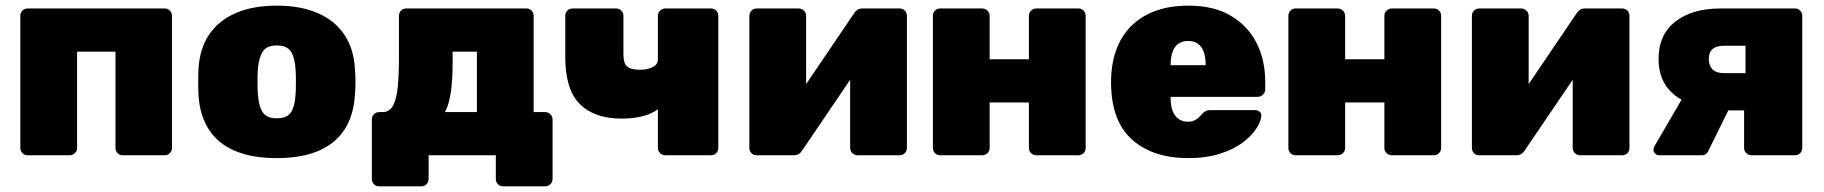

<svg xmlns="http://www.w3.org/2000/svg" viewBox="-20 -550 6461 680"><path d="M78 0Q67 0 59.5 -7.5Q52 -15 52 -26V-494Q52 -505 59.5 -512.5Q67 -520 78 -520H563Q574 -520 581.5 -512.5Q589 -505 589 -494V-26Q589 -15 581.5 -7.5Q574 0 563 0H415Q404 0 396.5 -7.5Q389 -15 389 -26V-367H253V-26Q253 -15 245 -7.5Q237 0 226 0Z M960 10Q872 10 811.5 -16Q751 -42 719 -92.5Q687 -143 683 -214Q682 -235 682 -260Q682 -285 683 -306Q687 -378 721 -428Q755 -478 815.5 -504Q876 -530 960 -530Q1044 -530 1104.5 -504Q1165 -478 1199 -428Q1233 -378 1237 -306Q1239 -285 1239 -260Q1239 -235 1237 -214Q1233 -143 1201 -92.5Q1169 -42 1108.5 -16Q1048 10 960 10ZM960 -131Q997 -131 1011 -153Q1025 -175 1027 -219Q1028 -234 1028 -260Q1028 -286 1027 -301Q1025 -344 1011 -366.5Q997 -389 960 -389Q924 -389 910 -366.5Q896 -344 893 -301Q892 -286 892 -260Q892 -234 893 -219Q896 -175 910 -153Q924 -131 960 -131Z M1323 110Q1312 110 1304.5 102.5Q1297 95 1297 84V-127Q1297 -138 1304.5 -145.5Q1312 -153 1323 -153H1335Q1360 -153 1372.5 -177Q1385 -201 1389 -244.5Q1393 -288 1393 -347V-494Q1393 -505 1400.5 -512.5Q1408 -520 1419 -520H1844Q1855 -520 1862.5 -512.5Q1870 -505 1870 -494V-153H1911Q1921 -153 1929 -145.5Q1937 -138 1937 -127V84Q1937 95 1929 102.5Q1921 110 1911 110H1762Q1751 110 1743.5 102.5Q1736 95 1736 84V0H1498V84Q1498 95 1490.5 102.5Q1483 110 1472 110ZM1556 -153H1669V-367H1583V-326Q1583 -265 1576.5 -222Q1570 -179 1556 -153Z M2336 0Q2326 0 2318 -7.5Q2310 -15 2310 -26V-163Q2289 -147 2256 -138.5Q2223 -130 2181 -130Q2085 -130 2033.5 -181.5Q1982 -233 1982 -348V-494Q1982 -505 1989.5 -512.5Q1997 -520 2008 -520H2162Q2173 -520 2180.5 -512.5Q2188 -505 2188 -494V-357Q2188 -326 2201 -314.5Q2214 -303 2247 -303Q2274 -303 2292 -312.5Q2310 -322 2310 -340V-494Q2310 -505 2318 -512.5Q2326 -520 2336 -520H2498Q2509 -520 2516.5 -512.5Q2524 -505 2524 -494V-26Q2524 -15 2516.5 -7.5Q2509 0 2498 0Z M2659 0Q2649 0 2641.5 -7.5Q2634 -15 2634 -26V-494Q2634 -505 2641.5 -512.5Q2649 -520 2660 -520H2808Q2819 -520 2827 -512.5Q2835 -505 2835 -494V-154L2782 -174L3005 -503Q3010 -511 3017 -515.5Q3024 -520 3034 -520H3166Q3177 -520 3184.5 -512.5Q3192 -505 3192 -495V-26Q3192 -15 3184.5 -7.5Q3177 0 3166 0H3017Q3007 0 2999 -7.5Q2991 -15 2991 -26V-361L3045 -347L2821 -17Q2816 -9 2808.5 -4.5Q2801 0 2792 0Z M3310 0Q3299 0 3291.5 -7.5Q3284 -15 3284 -26V-494Q3284 -505 3291.5 -512.5Q3299 -520 3310 -520H3458Q3469 -520 3477 -512.5Q3485 -505 3485 -494V-340H3624V-494Q3624 -505 3632 -512.5Q3640 -520 3650 -520H3799Q3810 -520 3817.5 -512.5Q3825 -505 3825 -494V-26Q3825 -15 3817.5 -7.5Q3810 0 3799 0H3650Q3640 0 3632 -7.5Q3624 -15 3624 -26V-187H3485V-26Q3485 -15 3477 -7.5Q3469 0 3458 0Z M4189 10Q4064 10 3990.5 -54.5Q3917 -119 3915 -252Q3915 -256 3915 -262.5Q3915 -269 3915 -272Q3918 -355 3951.5 -412.5Q3985 -470 4045.5 -500Q4106 -530 4188 -530Q4280 -530 4340.5 -493.5Q4401 -457 4431 -396.5Q4461 -336 4461 -261V-233Q4461 -223 4453 -215Q4445 -207 4434 -207H4126Q4126 -207 4126 -205Q4126 -203 4126 -201Q4126 -177 4132.5 -158.5Q4139 -140 4153 -129.5Q4167 -119 4187 -119Q4200 -119 4209 -123Q4218 -127 4225 -133.5Q4232 -140 4237 -146Q4246 -155 4251.5 -157.5Q4257 -160 4269 -160H4426Q4435 -160 4441.5 -154Q4448 -148 4447 -139Q4446 -121 4430 -95.5Q4414 -70 4382.5 -46Q4351 -22 4302 -6Q4253 10 4189 10ZM4126 -319H4250V-321Q4250 -348 4243 -367Q4236 -386 4222 -395.5Q4208 -405 4188 -405Q4168 -405 4154 -395.5Q4140 -386 4133 -367Q4126 -348 4126 -321Z M4569 0Q4558 0 4550.5 -7.5Q4543 -15 4543 -26V-494Q4543 -505 4550.5 -512.5Q4558 -520 4569 -520H4717Q4728 -520 4736 -512.5Q4744 -505 4744 -494V-340H4883V-494Q4883 -505 4891 -512.5Q4899 -520 4909 -520H5058Q5069 -520 5076.5 -512.5Q5084 -505 5084 -494V-26Q5084 -15 5076.5 -7.5Q5069 0 5058 0H4909Q4899 0 4891 -7.5Q4883 -15 4883 -26V-187H4744V-26Q4744 -15 4736 -7.5Q4728 0 4717 0Z M5218 0Q5208 0 5200.5 -7.5Q5193 -15 5193 -26V-494Q5193 -505 5200.5 -512.5Q5208 -520 5219 -520H5367Q5378 -520 5386 -512.5Q5394 -505 5394 -494V-154L5341 -174L5564 -503Q5569 -511 5576 -515.5Q5583 -520 5593 -520H5725Q5736 -520 5743.5 -512.5Q5751 -505 5751 -495V-26Q5751 -15 5743.5 -7.5Q5736 0 5725 0H5576Q5566 0 5558 -7.5Q5550 -15 5550 -26V-361L5604 -347L5380 -17Q5375 -9 5367.5 -4.5Q5360 0 5351 0Z M6184 0Q6173 0 6165 -7.5Q6157 -15 6157 -26V-159H6087V-164Q5975 -164 5914.5 -210.5Q5854 -257 5854 -341Q5854 -427 5913.5 -473.5Q5973 -520 6073 -520H6337Q6348 -520 6355.5 -512.5Q6363 -505 6363 -494V-26Q6363 -15 6355.5 -7.5Q6348 0 6337 0ZM5857 0Q5848 0 5842 -6Q5836 -12 5836 -20Q5836 -22 5837 -25.5Q5838 -29 5840 -33L5942 -208L6109 -175L6030 -15Q6027 -8 6021 -4Q6015 0 6007 0ZM6085 -291H6162V-388H6087Q6059 -388 6045.5 -376.5Q6032 -365 6032 -341Q6032 -318 6045 -304.5Q6058 -291 6085 -291Z"/></svg>

Font: Rubik ExtraBold
Style: Regular
Weight: 800
Designer: Hubert and Fischer
Foundry: Hubert and Fischer
Version: Version 2.300;gftools[0.9.30]